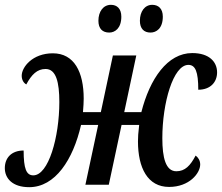

<svg xmlns="http://www.w3.org/2000/svg" viewBox="-36 -766 920 796"><path d="M588 -631C612 -631 639 -648 639 -697C639 -730 621 -746 595 -746C564 -746 544 -718 544 -680C544 -647 561 -631 588 -631ZM417 -631C440 -631 467 -648 467 -697C467 -730 449 -746 424 -746C392 -746 372 -718 372 -680C372 -647 389 -631 417 -631ZM85 10C193 10 267 -104 300 -248H371L318 0H415L468 -248H541C537 -214 536 -198 536 -180C536 -70 576 9 665 9C749 9 794 -48 794 -84C794 -101 785 -114 775 -121C753 -79 731 -56 695 -56C651 -56 637 -112 637 -193C637 -339 682 -497 745 -497C774 -497 786 -469 786 -394C836 -394 864 -425 864 -466C864 -509 832 -546 761 -546C658 -546 585 -439 550 -301H479L529 -536H432L382 -301H308C310 -327 311 -342 311 -357C311 -467 272 -545 183 -545C99 -545 54 -488 54 -452C54 -435 62 -422 73 -416C95 -457 118 -480 153 -480C197 -480 210 -424 210 -343C210 -197 165 -39 102 -39C73 -39 62 -67 62 -142C11 -142 -16 -111 -16 -69C-16 -27 15 10 85 10Z"/></svg>

Font: Noto Serif Condensed Medium
Style: Italic
Weight: 500
Width: 3
Italic angle: -12°
Designer: Monotype Design Team
Foundry: Monotype Imaging Inc.
Version: Version 2.013